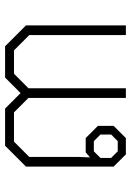

<svg xmlns="http://www.w3.org/2000/svg" viewBox="100 -615 515 755"><g transform="rotate(-90 357.5 -237.5)"><path d="M80 -48V-393L162 -475H308L369 -414L430 -475H553L635 -393V0H597V-380L537 -440H445L388 -383V0H350V-383L293 -440H178L118 -380V-189L116 -141L136 -158H192L240 -110V-48L192 0H128ZM180 -32 206 -58V-100L180 -126H140L114 -100V-58L140 -32Z"/></g></svg>

Font: Chakra Petch ExtraLight
Style: Regular
Weight: 275
Designer: Katatrad Aksorn Co.,Ltd.
Foundry: Cadson Demak Co.,Ltd.
Version: Version 1.000; ttfautohint (v1.6)